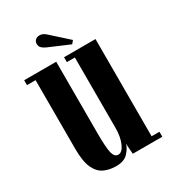

<svg xmlns="http://www.w3.org/2000/svg" viewBox="-167 -751 761 851"><g transform="rotate(-30 214.0 -326.0)"><path d="M175.5 11Q140.5 11 113.5 -1.8Q86.5 -14.5 71 -48.5Q55.5 -82.5 55.5 -146.5V-498H11.5V-523H175.5V-159.5Q175.5 -82 182.5 -55.2Q189.5 -28.5 208.5 -28.5Q229 -28.5 242.8 -60.8Q256.5 -93 256.5 -137V-498H215.5V-523H376.5V-25.5H416.5V0H265.5L261.5 -53.5Q257 -33.5 236.5 -11.2Q216 11 175.5 11ZM275.5 -554.5 170 -599.5Q155.5 -606 147.8 -613.8Q140 -621.5 140 -635Q140 -646.5 148.2 -654Q156.5 -661.5 169.5 -661.5Q180 -661.5 187.2 -657.5Q194.5 -653.5 202 -647L288 -569.5Z"/></g></svg>

Font: Imbue 50pt
Style: Bold
Weight: 700
Designer: Tyler Finck
Foundry: Etcetera Type Company
Version: Version 1.102; ttfautohint (v1.8.3)